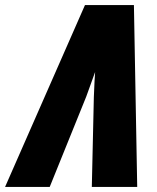

<svg xmlns="http://www.w3.org/2000/svg" viewBox="-78 -737 618 757"><path d="M257 -717H450L463 0H284L292 -354Q295 -429 297 -453Q268 -371 262 -356L118 0H-58Z"/></svg>

Font: Noto Sans UI CondBlack
Style: Italic
Weight: 900
Width: 3
Italic angle: -12°
Designer: Monotype Design Team
Foundry: Monotype Imaging Inc.
Version: Version 1.001